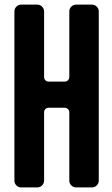

<svg xmlns="http://www.w3.org/2000/svg" viewBox="-20 -820 491 840"><path d="M43 -769.5V-400.4V-30.3C43 -21.5 45.9 -14.6 51.8 -8.8C57.6 -2.9 64.5 0 73.2 0H142.6C151.4 0 158.2 -2.9 164.1 -8.8C169.9 -14.6 172.9 -21.5 172.9 -30.3V-329.1C172.9 -334 174.8 -338.9 178.7 -342.8C182.6 -346.7 187.5 -348.6 192.4 -348.6H262.7C268.6 -348.6 273.4 -346.7 277.3 -342.8C281.2 -338.9 283.2 -334 283.2 -329.1V-30.3C283.2 -21.5 286.1 -14.6 292 -8.8C297.9 -2.9 304.7 0 313.5 0H381.8C390.6 0 397.5 -2.9 403.3 -8.8C409.2 -14.6 412.1 -21.5 412.1 -30.3V-769.5C412.1 -778.3 409.2 -785.2 403.3 -791C397.5 -796.9 390.6 -799.8 381.8 -799.8H313.5C304.7 -799.8 297.9 -796.9 292 -791C286.1 -785.2 283.2 -778.3 283.2 -769.5V-483.4C283.2 -477.5 281.2 -472.7 277.3 -468.8C273.4 -464.8 268.6 -462.9 262.7 -462.9H192.4C187.5 -462.9 182.6 -464.8 178.7 -468.8C174.8 -472.7 172.9 -477.5 172.9 -483.4V-769.5C172.9 -778.3 169.9 -785.2 164.1 -791C158.2 -796.9 151.4 -799.8 142.6 -799.8H73.2C64.5 -799.8 57.6 -796.9 51.8 -791C45.9 -785.2 43 -778.3 43 -769.5Z"/></svg>

Font: Yellow Ladder Regular
Style: Regular
Weight: 400
Designer: Zima Creative
Version: Version 2.002